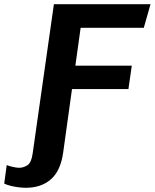

<svg xmlns="http://www.w3.org/2000/svg" viewBox="-126 -706 735 912"><path d="M-4 186Q-19 186 -38.5 183.5Q-58 181 -76 176.5Q-94 172 -106 166L-94 78Q-83 83 -64.5 87Q-46 91 -35 91Q-15 91 4 79Q23 67 29 24L130 -686H589L557 -574H257L232 -394H500L484 -283H216L174 19Q162 105 116 145.5Q70 186 -4 186Z"/></svg>

Font: Chivo Medium SemiBold
Style: Italic
Weight: 600
Italic angle: -8.05°
Version: Version 2.002